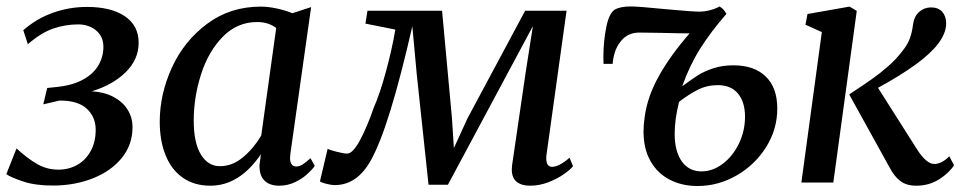

<svg xmlns="http://www.w3.org/2000/svg" viewBox="-20 -580 3062 610"><path d="M401 -176Q401 -120 366.8 -78Q332.5 -36 274.5 -13.2Q216.5 9.5 148.5 9.5Q92.5 9.5 54.8 -3Q17 -15.5 0 -26.5L32.5 -108.5Q66.5 -77 97.8 -59Q129 -41 165.5 -41Q198.5 -41 225.5 -56.2Q252.5 -71.5 268.2 -100.2Q284 -129 284 -167.5Q284 -208.5 255.5 -234.8Q227 -261 169 -260.5L117.5 -248.5L130 -300.5L163.5 -304Q212.5 -309.5 245 -327.8Q277.5 -346 293 -373Q308.5 -400 308.5 -431.5Q308.5 -454 297.5 -470Q286.5 -486 268.2 -494.2Q250 -502.5 229 -502.5Q187.5 -502.5 149 -489.2Q110.5 -476 68.5 -439.5L54 -484Q95.5 -520.5 147.5 -539.2Q199.5 -558 256.5 -558Q332.5 -558 376.5 -528.5Q420.5 -499 420.5 -444Q420.5 -391 379.2 -350.5Q338 -310 271.5 -290Q311.5 -287.5 340.8 -272Q370 -256.5 385.5 -231.5Q401 -206.5 401 -176Z M902.5 -91Q901.5 -82 901.5 -79Q901.5 -51 921.5 -51Q930.5 -51 941 -57.2Q951.5 -63.5 966.5 -77.5L980 -53Q973 -42.5 957.2 -27.8Q941.5 -13 917.8 -1.5Q894 10 867 10Q836.5 10 820 -6.5Q803.5 -23 804.5 -56L809 -90Q740.5 10 648.5 10Q596.5 10 560.2 -15.8Q524 -41.5 505.8 -87.5Q487.5 -133.5 487.5 -193.5Q487.5 -280.5 526 -365Q564.5 -449.5 637.8 -504.2Q711 -559 809 -559Q832 -559 859.5 -553Q887 -547 909 -538L968.5 -557.5ZM857.5 -491Q833 -510 797 -510Q733.5 -510 687.8 -463.2Q642 -416.5 618.8 -344Q595.5 -271.5 595.5 -196.5Q595.5 -126.5 618.2 -89.2Q641 -52 678.5 -52Q718.5 -52 752.8 -81Q787 -110 810 -149.5Z M1606 -41.5Q1606 -45.5 1607 -55.5L1649.5 -346L1673 -497L1403 7H1341.5L1304 -344.5L1290 -496.5Q1253.5 -337 1221.2 -231.8Q1189 -126.5 1158.5 -71Q1114.5 8 1044 8Q1032 8 1015.8 3.8Q999.5 -0.5 996.5 -4L1021 -107.5Q1025.5 -104 1049 -98Q1072.5 -92 1082.5 -92Q1101 -92 1124 -135Q1147 -178 1168 -239.5Q1186.5 -280.5 1206 -352Q1225.5 -423.5 1236 -486L1141 -505L1147.5 -546H1384.5L1416 -203.5L1422 -109.5L1465 -203.5L1648.5 -546H1780L1717 -93.5Q1715.5 -85.5 1715.5 -77.5Q1715.5 -50 1734 -50Q1745.5 -50 1760.2 -58Q1775 -66 1789.5 -79L1800.5 -52Q1793 -42 1772.2 -27.2Q1751.5 -12.5 1722.8 -1.2Q1694 10 1663.5 10Q1637 10 1621.5 -2.5Q1606 -15 1606 -41.5Z M2449.5 -235Q2449.5 -169.5 2414.2 -113Q2379 -56.5 2320.5 -22.8Q2262 11 2196 11Q2147 11 2108 -9Q2069 -29 2046.8 -68Q2024.5 -107 2024.5 -162.5Q2024.5 -183.5 2028.5 -210.5Q2037 -273 2073.2 -338.2Q2109.5 -403.5 2171 -474Q2136 -474 2084.5 -475.5L2011 -476.5Q1971.5 -476.5 1949.5 -445Q1939.5 -432.5 1933.5 -413.8Q1927.5 -395 1926.5 -377H1897.5Q1897 -383.5 1897 -399Q1897 -447.5 1906 -493Q1915 -538.5 1934 -550Q1941 -554 1953.8 -556.8Q1966.5 -559.5 1982.5 -559.5Q2009.5 -559.5 2093.5 -551Q2180.5 -543 2201 -543Q2219 -543 2237.2 -548Q2255.5 -553 2266 -559.5Q2273 -555 2277.2 -551Q2281.5 -547 2288 -536Q2239 -480 2205 -426.2Q2171 -372.5 2147.5 -306Q2179.5 -329.5 2198 -341.2Q2216.5 -353 2245.5 -362.8Q2274.5 -372.5 2310 -372.5Q2376 -372.5 2412.8 -337Q2449.5 -301.5 2449.5 -235ZM2347 -209Q2347 -255.5 2324.8 -282.5Q2302.5 -309.5 2260.5 -309.5Q2226 -309.5 2197 -294.8Q2168 -280 2137.5 -256.5Q2123.5 -201.5 2123.5 -155Q2123.5 -99 2146.2 -67.2Q2169 -35.5 2208.5 -35.5Q2244.5 -35.5 2276.5 -59.8Q2308.5 -84 2327.8 -124.2Q2347 -164.5 2347 -209Z M2545.5 -535.5 2679 -559 2702 -545.5 2627.5 0H2526L2591 -478L2539 -501.5ZM3011 -55Q2995.5 -30.5 2963.5 -10.2Q2931.5 10 2891 10Q2860 10 2840.5 -4.8Q2821 -19.5 2806.5 -47.5L2678 -280Q2725 -311 2750.2 -328.8Q2775.5 -346.5 2801 -368.8Q2826.5 -391 2846 -416.5Q2863.5 -438 2870.8 -458.5Q2878 -479 2880.5 -500.5Q2884 -528 2900.2 -542.2Q2916.5 -556.5 2938 -556.5Q2961 -556.5 2973.5 -542.5Q2986 -528.5 2986 -506Q2986 -474 2960 -440.5Q2915 -380.5 2769.5 -301L2893.5 -105.5Q2907 -84 2921.2 -71.5Q2935.5 -59 2948 -59Q2971.5 -59 2996 -83.5Z"/></svg>

Font: Merriweather Text
Style: Italic
Weight: 400
Italic angle: -7.8°
Designer: Eben Sorkin
Foundry: Eben Sorkin
Version: Version 2.100